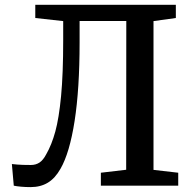

<svg xmlns="http://www.w3.org/2000/svg" viewBox="-20 -763 781 789"><path d="M610.8 -64.9 712.4 -53.2V0H394.5V-53.2L498.5 -65.4L499 -676.8H307.1V-588.4Q307.1 -397.5 286.6 -265.9Q266.1 -134.3 228.5 -69.3Q206.5 -30.3 176.5 -12.2Q146.5 5.9 105.5 5.9Q85.9 5.9 66.4 4.2Q46.9 2.4 36.6 0L28.8 -88.9Q32.7 -88.4 52 -86.7Q71.3 -85 106.9 -85Q127.4 -85 142.6 -95.2Q157.7 -105.5 169.9 -128.9Q192.4 -168 207.3 -222.4Q222.2 -276.9 231 -368.2Q239.7 -459.5 239.7 -599.1V-676.3L125 -689V-743.2H702.6V-689L610.8 -676.3Z"/></svg>

Font: Merriweather
Style: Regular
Weight: 400
Designer: Eben Sorkin
Foundry: Eben Sorkin
Version: Version 1.584; ttfautohint (v1.6)